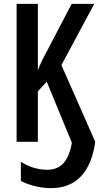

<svg xmlns="http://www.w3.org/2000/svg" viewBox="-20 -734 513 994"><path d="M245 240C373 240 452 157 473 0L298 -397L468 -714H351L223 -469C204 -435 188 -402 176 -370V-714H66V0H176V-261L222 -311L352 5C334 108 290 145 224 145C169 145 122 125 88 104V202C113 217 173 240 245 240Z"/></svg>

Font: Noto Sans Display Condensed Medium
Style: Regular
Weight: 500
Width: 3
Designer: Monotype Design Team
Foundry: Monotype Imaging Inc.
Version: Version 1.900